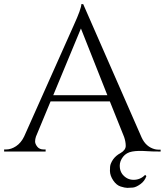

<svg xmlns="http://www.w3.org/2000/svg" viewBox="-30 -734 798 930"><path d="M673 113 679 119Q671 143 650 158Q629 173 614 174.5Q599 176 587 176Q575 176 554.5 169.5Q534 163 518.5 140Q503 117 502.5 94Q502 71 506.5 59.5Q511 48 518 38Q532 19 553 8Q579 -7 579 -27.5Q579 -48 571 -71L502 -243H215L144 -72Q140 -60 140 -48.5Q140 -37 150.5 -23.5Q161 -10 182 -10H191V0H-10V-10H-1Q24 -10 48 -26Q72 -42 87 -73L327 -611Q364 -692 364 -714H373L656 -68Q677 -22 721 -11Q730 -9 739 -9H748V0Q703 0 678 -2Q639 -5 610.5 0Q582 5 566 25.5Q550 46 550 69Q550 92 562 109Q584 137 617 137Q650 137 673 113ZM228 -273H490L362 -596Z"/></svg>

Font: Cinzel Decorative
Style: Regular
Weight: 400
Designer: Natanael Gama
Version: Version 1.001;PS 001.001;hotconv 1.0.56;makeotf.lib2.0.21325